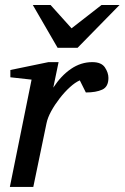

<svg xmlns="http://www.w3.org/2000/svg" viewBox="-20 -740 493 760"><path d="M409.2 -431.6Q409.2 -396.5 384.8 -385.3Q360.4 -374 319.8 -374L295.9 -421.9Q277.8 -414.1 256.8 -395Q235.8 -376 216.3 -350.8Q196.8 -325.7 182.6 -299.8Q168.5 -273.9 164.1 -252L111.8 0H19L105 -424.8L21 -434.1V-462.9L171.9 -494.1H211.9L190.9 -393.1Q221.7 -440.4 261 -467.3Q300.3 -494.1 345.2 -494.1Q381.3 -494.1 395.3 -473.1Q409.2 -452.1 409.2 -431.6ZM453.1 -720.2 287.1 -550.8H208L109.9 -720.2H180.2L263.2 -627.9L381.8 -720.2Z"/></svg>

Font: Charis
Style: Italic
Weight: 400
Italic angle: -11°
Designer: Walt Agee, Miriam Martin, Annie Olsen, Victor Gaultney, Lorna Priest, Alan Ward, Bob Hallissy, Martin Hosken, Sharon Cor
Foundry: SIL Global
Version: Version 7.000